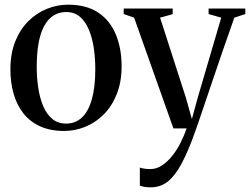

<svg xmlns="http://www.w3.org/2000/svg" viewBox="-20 -549 1069 821"><path d="M24.5 -252Q24.5 -320 45.2 -371.8Q66 -423.5 101.2 -458.5Q136.5 -493.5 180.5 -511.2Q224.5 -529 270.5 -529Q351 -529 401.8 -494Q452.5 -459 476.2 -399.5Q500 -340 500 -266Q500 -198.5 479.2 -146.5Q458.5 -94.5 423.5 -59.5Q388.5 -24.5 344.5 -6.8Q300.5 11 254.5 11Q195 11 151.2 -9Q107.5 -29 79.5 -65Q51.5 -101 38 -148.8Q24.5 -196.5 24.5 -252ZM262.5 -20.5Q302.5 -20.5 330.2 -46.5Q358 -72.5 372.8 -124.5Q387.5 -176.5 387.5 -254Q387.5 -301.5 380.8 -345.2Q374 -389 359.5 -423.2Q345 -457.5 321.5 -477.5Q298 -497.5 263.5 -497.5Q223 -497.5 194.8 -471.8Q166.5 -446 151.8 -394.2Q137 -342.5 137 -264Q137 -216 143.8 -172.2Q150.5 -128.5 165.2 -94.2Q180 -60 204 -40.2Q228 -20.5 262.5 -20.5ZM624.5 252Q608.5 252 596.2 249.8Q584 247.5 578 244.5V167.5Q585 170.5 597.5 172.2Q610 174 622.5 174Q649 174 672.5 158.5Q696 143 716.2 117.8Q736.5 92.5 752 61.8Q767.5 31 778 0H721.5L553.5 -473.5L509 -489V-512.5H718.5V-488.5L664.5 -473.5L774.5 -132.5L800.5 -40L825 -129.5L926 -473.5L872 -489V-512.5H1029V-489L982 -473.5Q959.5 -410 937 -345Q914.5 -280 894.2 -220Q874 -160 857.2 -110.5Q840.5 -61 829 -27.5Q817.5 6 813.5 16.5Q785 97 757.2 149.2Q729.5 201.5 698 226.8Q666.5 252 624.5 252Z"/></svg>

Font: Merriweather 120pt
Style: Regular
Weight: 400
Version: Version 2.100